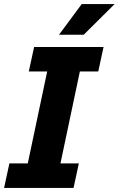

<svg xmlns="http://www.w3.org/2000/svg" viewBox="-30 -920 581 940"><path d="M-10 0 16 -120H106L201 -570H111L137 -690H477L451 -570H361L266 -120H356L330 0ZM259 -750 370 -900H531L380 -750Z"/></svg>

Font: Radio Canada
Style: Bold Italic
Weight: 700
Italic angle: -12°
Designer: Charles Daoud, Etienne Aubert Bonn, Alexandre Saumier Demers, Jacques Le Bailly
Foundry: Radio-Canada
Version: Version 2.104; ttfautohint (v1.8.4.7-5d5b);gftools[0.9.28.de